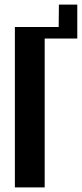

<svg xmlns="http://www.w3.org/2000/svg" viewBox="-20 -817 357 837"><path d="M44.9 0V-699.2H235.8L236.8 -796.9H316.9V-648.9H174.8V0Z"/></svg>

Font: Moniqa Black Paragraph
Style: Regular
Weight: 900
Designer: Rajesh Rajput
Foundry: Rajesh Rajput
Version: Version 1.000